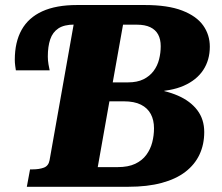

<svg xmlns="http://www.w3.org/2000/svg" viewBox="-20 -730 868 750"><path d="M581.6 -229Q581.6 -260.8 569.1 -284.4Q556.6 -308 530.6 -321.1Q504.6 -334.2 463.4 -334.2H407.4L361.8 -77.2H439.4Q480.8 -77.2 508.1 -90.1Q535.4 -103 551.6 -125.1Q567.8 -147.2 574.7 -174.1Q581.6 -201 581.6 -229ZM607.8 -549.4Q607.8 -576.6 597.7 -595.2Q587.6 -613.8 567 -623.7Q546.4 -633.6 514.8 -633.6H460.6L420.4 -408.2H480Q516 -408.2 540.4 -420.3Q564.8 -432.4 579.9 -452.6Q595 -472.8 601.4 -498.1Q607.8 -523.4 607.8 -549.4ZM97.4 -68.4H107.8Q133.2 -68.4 151.4 -75.2Q169.6 -82 173.6 -104L271.8 -657.4L278.6 -634H271Q230.6 -634 208.1 -619.1Q185.6 -604.2 176.2 -576.3Q166.8 -548.4 166.8 -509Q166.8 -494.2 169.4 -478.7Q172 -463.2 174 -455.2H42Q41 -461 39.4 -473.1Q37.8 -485.2 37.8 -496.4Q37.8 -565.6 64.4 -613.3Q91 -661 145 -685.7Q199 -710.4 281 -710.4H545.6Q635.6 -710.4 691.6 -688.8Q747.6 -667.2 773.6 -630.6Q799.6 -594 799.6 -547.6Q799.6 -495.4 773.8 -456.3Q748 -417.2 697.8 -395.1Q647.6 -373 573 -372.4L623 -383.4L621 -366.6L558 -384.8Q625.4 -378 674.6 -356.6Q723.8 -335.2 750.8 -299.5Q777.8 -263.8 777.8 -214.2Q777.8 -165.8 759.4 -126.5Q741 -87.2 704.3 -58.9Q667.6 -30.6 611.7 -15.5Q555.8 -0.4 481.4 -0.4H84.8Z"/></svg>

Font: Roboto Serif 20pt
Style: Italic
Weight: 400
Italic angle: -10°
Designer: Greg Gazdowicz
Foundry: Commercial Type
Version: Version 1.008